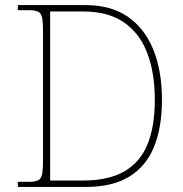

<svg xmlns="http://www.w3.org/2000/svg" viewBox="-20 -734 717 754"><path d="M50 0V-20H93Q118 -20 130 -26Q142 -32 145.5 -51Q149 -70 149 -108V-606Q149 -645 145.5 -663.5Q142 -682 130 -688Q118 -694 93 -694H50V-714H315Q415 -714 481.5 -668.5Q548 -623 582 -539.5Q616 -456 616 -342Q616 -233 584.5 -156.5Q553 -80 487 -40Q421 0 319 0ZM305 -25Q405 -25 467.5 -60.5Q530 -96 559 -166.5Q588 -237 588 -342Q588 -447 558.5 -525Q529 -603 467 -646Q405 -689 306 -689H177V-25Z"/></svg>

Font: Noto Serif Bengali Thin
Style: Regular
Weight: 250
Version: Version 2.003